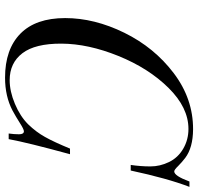

<svg xmlns="http://www.w3.org/2000/svg" viewBox="-32 -730 776 752"><g transform="rotate(90 356.0 -354.0)"><path d="M631.8 -555.2Q631.8 -592.8 614.7 -627.9Q597.7 -663.1 562.5 -683.6Q527.3 -704.1 484.9 -704.1Q401.4 -704.1 324.2 -626Q247.1 -547.9 199.2 -429.7Q151.4 -311.5 150.9 -207Q150.4 -103.5 188.5 -53.7Q226.6 -3.9 293.9 -3.9Q337.9 -3.9 386.7 -24.4Q435.5 -44.9 466.8 -76.2Q497.1 -107.4 516.6 -142.6Q536.1 -177.2 562 -240.2H584Q538.6 -74.2 524.9 0H502.9Q505.9 -21.5 505.9 -40.5Q505.9 -59.6 494.1 -59.6Q486.3 -59.6 461.9 -43.9Q437.5 -28.3 413.1 -15.1Q357.4 14.2 284.2 14.2Q172.9 14.2 111.8 -45.9Q50.8 -106 50.8 -221.2Q50.8 -335.9 108.4 -453.1Q166 -570.3 266.6 -646.5Q367.2 -722.7 486.8 -722.2Q558.6 -721.7 598.6 -691.4Q615.2 -678.7 630.4 -663.6Q645 -648.4 651.4 -648.4Q668.9 -648.4 690.9 -708H711.9Q678.7 -621.6 647.9 -478H626Q631.8 -517.1 631.8 -555.2Z"/></g></svg>

Font: PlayfairDisplay-Italic
Style: Italic
Weight: 400
Italic angle: -14°
Designer: Claus Eggers Sørensen
Foundry: Claus Eggers Sørensen
Version: Version 1.002;PS 001.002;hotconv 1.0.70;makeotf.lib2.5.58329